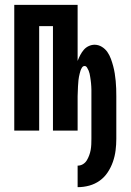

<svg xmlns="http://www.w3.org/2000/svg" viewBox="-20 -540 540 794"><path d="M301 234V145Q313 145 323 139Q333 133 339 123Q345 113 349 102Q353 91 355 80Q357 69 357.5 57Q358 45 358 34V-142Q358 -149 358 -155.5Q358 -162 358 -168.5Q358 -175 357.5 -182Q357 -189 356.5 -195.5Q356 -202 355 -208.5Q354 -215 353 -222Q352 -229 350.5 -235.5Q349 -242 346.5 -248Q344 -254 340 -260.5Q336 -267 330 -267Q323 -267 319 -260.5Q315 -254 313 -248Q311 -242 309.5 -235.5Q308 -229 306.5 -222Q305 -215 304.5 -208.5Q304 -202 303.5 -195.5Q303 -189 302.5 -182Q302 -175 302 -168.5Q302 -162 301.5 -155.5Q301 -149 301 -142V0H199V-432H142V0H39V-520H301V-288Q306 -301 312 -312.5Q318 -324 326.5 -334Q335 -344 347 -349.5Q359 -355 371 -355Q387 -355 401 -346.5Q415 -338 424 -325Q433 -312 438.5 -297Q444 -282 448 -267Q452 -252 454.5 -236.5Q457 -221 458.5 -205Q460 -189 460.5 -173.5Q461 -158 461 -142V34Q461 58 458 82Q455 106 447 129Q439 152 425.5 172.5Q412 193 392.5 207Q373 221 349.5 227.5Q326 234 301 234Z"/></svg>

Font: Iosevka Custom
Style: Bold
Weight: 700
Monospace: yes
Designer: Belleve Invis
Foundry: Belleve Invis
Version: Version 30.3.3; ttfautohint (v1.8.3)